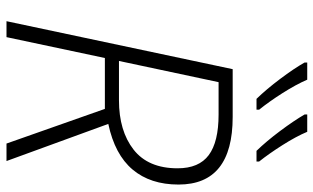

<svg xmlns="http://www.w3.org/2000/svg" viewBox="-212 -778 989 606"><g transform="rotate(90 283.0 -474.5)"><path d="M46.4 0 197.8 -713.9H348.6Q562 -713.9 562 -543Q562 -454.1 514.6 -397.9Q467.3 -341.8 370.6 -321.3L487.8 0H432.6L323.2 -310.5H162.6L96.7 0ZM171.9 -355H295.9Q392.6 -355 451.7 -401.1Q510.7 -447.3 510.7 -540Q510.7 -607.4 469 -638.4Q427.2 -669.4 341.3 -669.4H238.8ZM455.6 -789.1Q425.3 -820.3 392.8 -863.8Q360.4 -907.2 340.8 -940.9V-949.2H395.5Q410.2 -914.1 437.5 -871.1Q464.8 -828.1 489.3 -797.4V-789.1ZM291.5 -789.1Q261.2 -820.3 228.5 -863.8Q195.8 -907.2 176.8 -940.9V-949.2H231Q246.1 -914.1 273.4 -871.1Q300.8 -828.1 325.7 -797.4V-789.1Z"/></g></svg>

Font: Open Sans Light
Style: Italic
Weight: 300
Italic angle: -12°
Designer: Monotype Design Team
Foundry: Monotype Imaging Inc.
Version: Version 3.003; ttfautohint (v1.8.4)